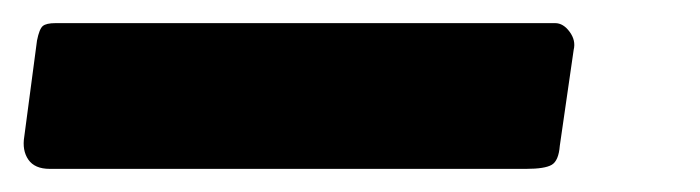

<svg xmlns="http://www.w3.org/2000/svg" viewBox="-31 6 605 166"><path d="M453 132Q452 145 446 148.5Q440 152 424 152H12Q-1 152 -6.5 144Q-12 136 -10 124L1 41Q3 31 6 28.5Q9 26 17 26H449Q456 26 461.5 33.5Q467 41 465 49Z"/></svg>

Font: Libre Franklin Thin ExtraBold
Style: Italic
Weight: 800
Italic angle: -8°
Version: Version 2.000